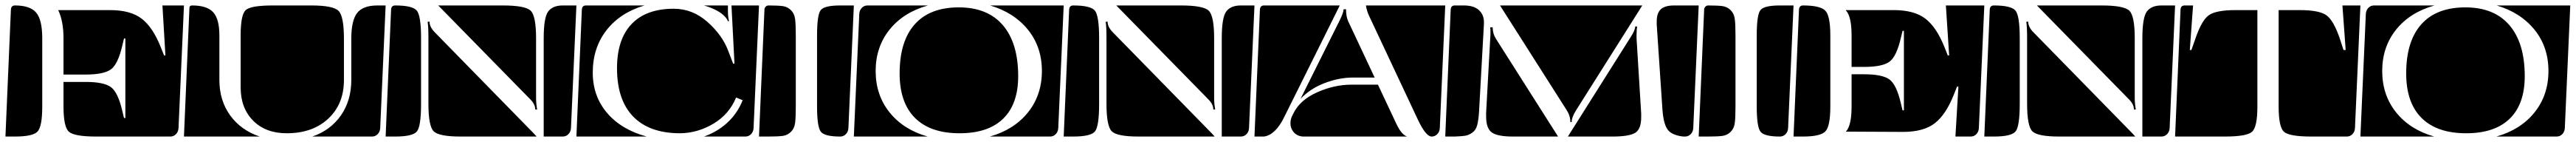

<svg xmlns="http://www.w3.org/2000/svg" viewBox="-20 -510 9451 520"><path d="M194 -472V-473H384Q459 -473 500 -441.5Q541 -410 570 -337L582 -307H587L576 -490H655L635 -40Q634 -27 625.5 -18.5Q617 -10 605 -10H333Q253 -10 233 -27.5Q213 -45 213 -120V-210H294Q361 -210 387 -191Q413 -172 429 -103L435 -78H440V-369H435L429 -344Q413 -275 387 -256Q361 -237 294 -237H213V-370Q213 -432 194 -472ZM0 -10 20 -475Q21 -490 35 -490Q91 -490 113 -463.5Q135 -437 135 -370V-120Q135 -46 117.5 -28Q100 -10 35 -10Z M863 -190V-380Q863 -456 881.5 -473Q900 -490 981 -490H1122Q1203 -490 1222.5 -470Q1242 -450 1242 -368V-217Q1242 -129 1184.5 -75.5Q1127 -22 1032 -22Q955 -22 909 -68Q863 -114 863 -190ZM1126 -10Q1193 -33 1231 -87.5Q1269 -142 1269 -217V-368Q1269 -435 1290.5 -462.5Q1312 -490 1365 -490H1395L1375 -40Q1374 -27 1365.5 -18.5Q1357 -10 1345 -10ZM655 -10 675 -480Q675 -490 685 -490Q740 -490 762.5 -465Q785 -440 785 -380V-217Q785 -142 824.5 -87.5Q864 -33 933 -10Z M1975 -10V-370Q1975 -446 1991.5 -468Q2008 -490 2045 -490H2095L2075 -40Q2074 -27 2065.5 -18.5Q2057 -10 2045 -10ZM1549 -430 1556 -431Q1556 -411 1576 -391L1939 -21Q1944 -16 1949 -10H1670Q1591 -10 1571.5 -29Q1552 -48 1552 -130V-370Q1552 -415 1549 -430ZM1588 -490H1825Q1907 -490 1927 -471Q1947 -452 1947 -370V-151Q1947 -130 1951 -109H1944Q1944 -128 1926 -146ZM1395 -10 1415 -475Q1416 -490 1430 -490Q1494 -490 1509.5 -471Q1525 -452 1525 -370V-130Q1525 -48 1510 -29Q1495 -10 1430 -10Z M2095 -10 2115 -475Q2116 -490 2130 -490H2345Q2256 -464 2205.5 -399.5Q2155 -335 2155 -244Q2155 -158 2207.5 -96.5Q2260 -35 2353 -10ZM2244 -260Q2244 -366 2297.5 -422Q2351 -478 2452 -478Q2521 -478 2575.5 -430Q2630 -382 2652 -324L2670 -277H2675L2664 -490H2765L2745 -40Q2744 -27 2735.5 -18.5Q2727 -10 2715 -10H2563Q2612 -27 2649 -61Q2686 -95 2705 -143L2681 -153Q2656 -92 2598.5 -57.5Q2541 -23 2476 -22Q2363 -22 2303.5 -83Q2244 -144 2244 -260ZM2563 -490H2651V-467Q2651 -449 2655 -433L2651 -432Q2649 -439 2641 -448Q2618 -474 2563 -490Z M2978 -120V-380Q2978 -456 2991.5 -473Q3005 -490 3063 -490H3113L3093 -40Q3092 -27 3083.5 -18.5Q3075 -10 3063 -10Q3006 -10 2992 -27.5Q2978 -45 2978 -120ZM2765 -10 2785 -475Q2785 -481 2789.5 -485.5Q2794 -490 2800 -490Q2836 -490 2853 -487.5Q2870 -485 2882.5 -472.5Q2895 -460 2897.5 -440Q2900 -420 2900 -380V-120Q2900 -80 2897.5 -60Q2895 -40 2882.5 -27.5Q2870 -15 2853 -12.5Q2836 -10 2800 -10Z M3113 -10 3133 -460Q3134 -473 3142.5 -481.5Q3151 -490 3163 -490H3385Q3295 -465 3244 -401.5Q3193 -338 3193 -250Q3193 -162 3244 -98.5Q3295 -35 3384 -10ZM3612 -10Q3701 -35 3752 -98.5Q3803 -162 3803 -250Q3803 -338 3752 -401Q3701 -464 3613 -490H3883L3863 -40Q3862 -27 3853.5 -18.5Q3845 -10 3833 -10ZM3281 -241Q3281 -359 3336.5 -421Q3392 -483 3498 -483Q3604 -483 3660 -417.5Q3716 -352 3716 -231Q3716 -129 3661 -75.5Q3606 -22 3501 -22Q3394 -22 3337.5 -78Q3281 -134 3281 -241Z M4463 -10V-370Q4463 -446 4479.5 -468Q4496 -490 4533 -490H4583L4563 -40Q4562 -27 4553.5 -18.5Q4545 -10 4533 -10ZM4037 -430 4044 -431Q4044 -411 4064 -391L4427 -21Q4432 -16 4437 -10H4158Q4079 -10 4059.5 -29Q4040 -48 4040 -130V-370Q4040 -415 4037 -430ZM4076 -490H4313Q4395 -490 4415 -471Q4435 -452 4435 -370V-151Q4435 -130 4439 -109H4432Q4432 -128 4414 -146ZM3883 -10 3903 -475Q3904 -490 3918 -490Q3982 -490 3997.5 -471Q4013 -452 4013 -370V-130Q4013 -48 3998 -29Q3983 -10 3918 -10Z M4583 -10 4603 -475Q4604 -490 4618 -490H4896L4692 -81Q4660 -16 4618 -10ZM4992 -490H5283L5263 -40Q5262 -27 5253.5 -18.5Q5245 -10 5233 -10Q5212 -10 5183 -71L5004 -451Q4995 -470 4992 -490ZM4715 -59Q4715 -73 4722 -87L4726 -95Q4750 -144 4813 -172Q4876 -200 4939 -200H5036L5103 -58Q5122 -17 5143 -10H4760Q4739 -12 4727 -26Q4715 -40 4715 -59ZM4752 -148 4895 -434Q4910 -464 4910 -476H4919Q4919 -449 4927 -432L5024 -226H4944Q4894 -226 4841 -206Q4788 -186 4752 -148Z M6059 -432Q6059 -462 6074 -476Q6089 -490 6123 -490H6213L6193 -40Q6192 -27 6183.5 -18.5Q6175 -10 6163 -10H6156Q6114 -15 6099 -35.5Q6084 -56 6080 -108L6059 -420Q6059 -426 6059 -432ZM5733 -10 5962 -372Q5980 -399 5980 -413H5987Q5985 -400 5985 -383Q5985 -376 5985 -369L6002 -94Q6002 -87 6002 -81Q6002 -36 5979 -23Q5956 -10 5897 -10ZM5433 -84Q5433 -90 5433 -97L5448 -368Q5449 -382 5449 -392.5Q5449 -403 5448 -410H5457Q5457 -387 5469 -368L5697 -10H5531Q5476 -10 5454.5 -24.5Q5433 -39 5433 -84ZM5283 -10 5303 -475Q5304 -490 5318 -490H5351Q5388 -490 5406.5 -473Q5425 -456 5425 -429Q5425 -426 5425 -423L5407 -100Q5405 -69 5400 -51Q5395 -33 5382 -24Q5369 -15 5356.5 -13Q5344 -11 5318 -10ZM5484 -490H6006L5763 -106Q5747 -81 5747 -63H5742Q5742 -86 5729 -106Z M6426 -120V-380Q6426 -456 6439.5 -473Q6453 -490 6511 -490H6561L6541 -40Q6540 -27 6531.5 -18.5Q6523 -10 6511 -10Q6454 -10 6440 -27.5Q6426 -45 6426 -120ZM6213 -10 6233 -475Q6233 -481 6237.5 -485.5Q6242 -490 6248 -490Q6284 -490 6301 -487.5Q6318 -485 6330.5 -472.5Q6343 -460 6345.5 -440Q6348 -420 6348 -380V-120Q6348 -80 6345.5 -60Q6343 -40 6330.5 -27.5Q6318 -15 6301 -12.5Q6284 -10 6248 -10Z M6753 -28Q6774 -50 6774 -120V-238H6820Q6887 -238 6913 -219Q6939 -200 6955 -131L6961 -106H6966V-397H6961L6955 -372Q6939 -303 6913 -284Q6887 -265 6820 -265H6774V-380Q6774 -450 6753 -472V-473H6929Q7004 -473 7045 -441.5Q7086 -410 7115 -337L7127 -307H7132L7120 -490H7261L7241 -40Q7240 -27 7231.5 -18.5Q7223 -10 7211 -10H7155L7166 -193H7161L7149 -163Q7120 -90 7079 -58.5Q7038 -27 6963 -27ZM6561 -10 6581 -475Q6582 -490 6596 -490Q6658 -490 6677 -471.5Q6696 -453 6696 -380V-120Q6696 -47 6677.5 -28.5Q6659 -10 6596 -10Z M7841 -10V-370Q7841 -446 7857.5 -468Q7874 -490 7911 -490H7961L7941 -40Q7940 -27 7931.5 -18.5Q7923 -10 7911 -10ZM7415 -430 7422 -431Q7422 -411 7442 -391L7805 -21Q7810 -16 7815 -10H7536Q7457 -10 7437.5 -29Q7418 -48 7418 -130V-370Q7418 -415 7415 -430ZM7454 -490H7691Q7773 -490 7793 -471Q7813 -452 7813 -370V-151Q7813 -130 7817 -109H7810Q7810 -128 7792 -146ZM7261 -10 7281 -475Q7282 -490 7296 -490Q7360 -490 7375.5 -471Q7391 -452 7391 -370V-130Q7391 -48 7376 -29Q7361 -10 7296 -10Z M7961 -10 7981 -475Q7982 -490 7996 -490H8027L8015 -327H8021L8035 -367Q8058 -435 8084.5 -454Q8111 -473 8183 -473H8263V-120Q8263 -45 8243.5 -27.5Q8224 -10 8143 -10ZM8341 -120V-473H8418Q8490 -473 8516.5 -454Q8543 -435 8566 -367L8579 -327H8587L8575 -490H8641L8621 -40Q8620 -27 8611.5 -18.5Q8603 -10 8591 -10H8461Q8380 -10 8360.5 -27.5Q8341 -45 8341 -120Z M8641 -10 8661 -460Q8662 -473 8670.5 -481.5Q8679 -490 8691 -490H8913Q8823 -465 8772 -401.5Q8721 -338 8721 -250Q8721 -162 8772 -98.5Q8823 -35 8912 -10ZM9140 -10Q9229 -35 9280 -98.5Q9331 -162 9331 -250Q9331 -338 9280 -401Q9229 -464 9141 -490H9411L9391 -40Q9390 -27 9381.5 -18.5Q9373 -10 9361 -10ZM8809 -241Q8809 -359 8864.5 -421Q8920 -483 9026 -483Q9132 -483 9188 -417.5Q9244 -352 9244 -231Q9244 -129 9189 -75.5Q9134 -22 9029 -22Q8922 -22 8865.5 -78Q8809 -134 8809 -241Z"/></svg>

Font: PrimecolorCV1
Style: Medium
Weight: 500
Designer: gluk
Foundry: gluk
Version: Version 0.672